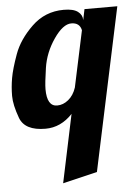

<svg xmlns="http://www.w3.org/2000/svg" viewBox="-67 -547 606 839"><g transform="rotate(-5 236.5 -127.5)"><path d="M134.8 -166Q134.8 -90.8 179.7 -90.8Q206.1 -90.8 229 -109.6Q252 -128.4 263.2 -162.1L315.9 -409.2Q308.6 -442.9 272 -442.9Q235.4 -442.9 195.1 -384.3Q154.8 -325.7 144.8 -259Q134.8 -192.4 134.8 -166ZM120.1 5.9Q29.3 5.9 8.1 -52.2Q-13.2 -110.4 -13.2 -149.4Q-13.2 -188.5 -6.3 -227.8Q0.5 -267.1 23.2 -329.8Q45.9 -392.6 104 -448.7Q162.1 -504.9 244.1 -504.9Q286.6 -504.9 305.9 -490.2Q325.2 -475.6 325.2 -454.1V-452.1L335 -500H479L327.1 213.9L175.8 250L238.8 -48.8Q187.5 5.9 120.1 5.9Z"/></g></svg>

Font: Lobster-Regular
Style: Regular
Weight: 400
Designer: Pablo Impallari
Foundry: Pablo Impallari
Version: Version 1.007; ttfautohint (v1.1) -l 8 -r 50 -G 50 -x 14 -D 